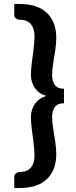

<svg xmlns="http://www.w3.org/2000/svg" viewBox="-20 -794 386 969"><path d="M78 -774Q170 -774 217 -728.5Q264 -683 264 -603Q264 -576 259 -542Q254 -508 248.5 -474.5Q243 -441 243 -414Q243 -384 257 -365Q271 -346 303 -346V-273Q271 -273 257 -254Q243 -235 243 -205Q243 -178 248.5 -144.5Q254 -111 259 -77.5Q264 -44 264 -16Q264 64 217 109.5Q170 155 78 155H52V99Q52 87 61.5 80.5Q71 74 79 74H84Q118 73 136 51.5Q154 30 154 -8Q154 -37 149.5 -72.5Q145 -108 140.5 -142.5Q136 -177 136 -203Q136 -241 156.5 -270Q177 -299 214 -310Q177 -320 156.5 -349.5Q136 -379 136 -416Q136 -442 140.5 -476.5Q145 -511 149.5 -546.5Q154 -582 154 -611Q154 -650 136 -672Q118 -694 84 -694H79Q71 -694 61.5 -700Q52 -706 52 -718V-774Z"/></svg>

Font: Aleo
Style: Bold
Weight: 700
Designer: Alessio Laiso
Foundry: Alessio Laiso
Version: Version 2.001;gftools[0.9.29]